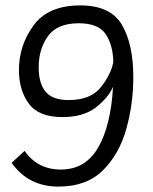

<svg xmlns="http://www.w3.org/2000/svg" viewBox="-20 -550 565 710"><path d="M50 -291Q50 -382 104 -456Q158 -530 277 -530Q389 -530 431 -458Q473 -386 473 -265Q473 -166 447 -73Q421 20 360.5 80Q300 140 196 140Q85 140 23 52L71 8Q119 77 205 77Q296 77 343 -4.5Q390 -86 398 -229Q380 -188 334 -152.5Q288 -117 211 -117Q123 -117 86.5 -167Q50 -217 50 -291ZM123 -301Q123 -242 148.5 -211Q174 -180 234 -180Q315 -180 352.5 -227Q390 -274 399 -320Q398 -383 371 -423.5Q344 -464 271 -464Q192 -464 157.5 -416.5Q123 -369 123 -301Z"/></svg>

Font: Zilla Slab
Style: Italic
Weight: 400
Italic angle: -6°
Designer: Typotheque.com
Foundry: Typotheque type foundry
Version: Version 1.1; 2017; ttfautohint (v1.6)